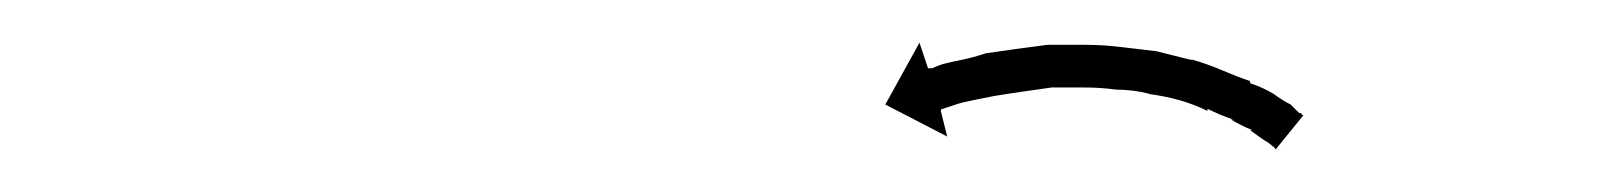

<svg xmlns="http://www.w3.org/2000/svg" viewBox="-20 -546 756 90"><path d="M577 -478Q577 -478 577 -477.5Q577 -477 577 -477Q577 -477 577 -477Q577 -477 577 -477Q575 -479 573 -480Q573 -480 573 -480Q573 -480 573 -480Q573 -480 573 -480Q573 -480 573 -480Q570 -482 566 -485Q566 -485 566 -485Q566 -485 566 -485Q567 -485 567 -485Q567 -485 567 -485Q562 -487 557 -490Q557 -490 557 -490Q557 -490 557 -490Q557 -490 557.5 -490Q558 -490 558 -490Q552 -492 546 -495Q546 -495 546 -495Q546 -495 546 -495Q546 -494 546 -494Q546 -494 546 -494Q540 -497 533 -499Q533 -499 533 -499Q533 -499 533 -499Q533 -499 533 -499Q533 -499 533 -499Q526 -501 518 -502Q518 -502 518 -502Q518 -502 519 -502Q519 -502 519 -502Q519 -502 519 -502Q511 -504 503 -504Q503 -504 503 -504Q503 -504 503 -504Q503 -504 503 -504Q503 -504 503 -504Q496 -505 488 -505Q488 -505 488 -505Q488 -505 488 -505Q488 -505 488 -505Q488 -505 488 -505Q480 -505 473 -505Q473 -505 473 -505Q473 -505 473 -505Q473 -505 473 -505Q473 -505 473 -505Q466 -504 459 -503Q459 -503 459 -503Q459 -503 459 -503Q459 -503 459 -503Q459 -503 459 -503Q452 -502 446 -501Q446 -501 446 -501Q446 -501 446 -501Q446 -501 446 -501Q446 -501 446 -501Q441 -500 436 -499Q436 -499 436 -499Q436 -499 436 -499Q436 -499 436 -499Q436 -499 436 -499Q431 -498 428 -497Q428 -497 428 -497Q428 -497 428 -497Q428 -497 428 -497Q428 -497 428 -497Q425 -496 422 -495Q422 -495 422 -495Q422 -495 422 -495Q422 -495 422 -495Q422 -495 422 -495Q421 -495 421 -494L424 -482L395 -497L411 -526L415 -514Q416 -514 417 -514Q417 -514 417 -514Q417 -514 417 -514Q417 -514 417 -514Q417 -514 417 -514Q419 -515 422 -516Q422 -516 422 -516Q422 -516 422 -516Q422 -516 422 -516Q422 -516 422 -516Q426 -517 431 -518Q431 -518 431 -518Q431 -518 431 -518Q431 -518 431 -518Q431 -518 431 -518Q436 -519 442 -521Q442 -521 442 -521Q442 -521 442 -521Q442 -521 442 -521Q442 -521 442 -521Q449 -522 456 -523Q456 -523 456 -523Q456 -523 456 -523Q456 -523 456 -523Q456 -523 456 -523Q463 -524 471 -525Q471 -525 471 -525Q471 -525 471 -525Q471 -525 471 -525Q471 -525 471 -525Q480 -525 488 -525Q488 -525 488 -525Q488 -525 488 -525Q488 -525 488 -525Q488 -525 488 -525Q497 -525 505 -524Q505 -524 505 -524Q505 -524 505 -524Q505 -524 505 -524Q505 -524 505 -524Q514 -523 522 -522Q522 -522 522 -522Q522 -522 522 -522Q522 -522 522 -522Q522 -522 522 -522Q530 -520 538 -518Q538 -518 538 -518Q538 -518 538 -518Q539 -518 539 -518Q539 -518 539 -518Q546 -516 553 -513Q553 -513 553 -513Q553 -513 553 -513Q553 -513 553 -513Q553 -513 553 -513Q560 -510 566 -508Q566 -508 566 -508Q566 -508 566 -508Q566 -507 566 -507Q566 -507 566 -507Q572 -505 577 -502Q577 -502 577 -502Q577 -502 577 -502Q577 -502 577 -502Q577 -502 577 -502Q581 -499 585 -497Q585 -497 585 -497Q585 -497 585 -497Q585 -497 585 -497Q585 -497 585 -497Q587 -495 589 -493Q589 -493 589 -493Q589 -493 590 -493Q590 -493 590 -493Q590 -493 590 -493Q590 -492 591 -492L578 -476Q577 -477 577 -478Z"/></svg>

Font: FRB American Cursive Just Arrows Light
Style: Italic
Weight: 300
Italic angle: -25°
Version: Version 2.0;Modular Font Editor K font №1